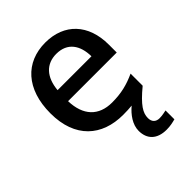

<svg xmlns="http://www.w3.org/2000/svg" viewBox="-219 -666 1010 1010"><g transform="rotate(-45 286.5 -161.0)"><path d="M397 114C397 76 418 40 498 -26V-116C441 -90 391 -77 322 -77C223 -77 166 -137 163 -246H525V-305C525 -456 437 -549 296 -549C150 -549 52 -447 52 -266C52 -83 160 10 317 10C341 10 363 9 383 7C346 38 315 81 315 127C315 188 352 227 424 227C452 227 471 222 491 217V151C479 153 462 158 440 158C414 158 397 143 397 114ZM295 -466C378 -466 416 -408 417 -326H165C173 -416 220 -466 295 -466Z"/></g></svg>

Font: Noto Sans Balinese Medium
Style: Regular
Weight: 500
Designer: Aditya Bayu, David Williams
Foundry: David Williams
Version: Version 2.005